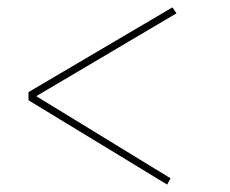

<svg xmlns="http://www.w3.org/2000/svg" viewBox="-20 -544 622 519"><path d="M432 -45 57 -273V-295L446 -524L457 -508L78 -284L441 -62Z"/></svg>

Font: Literata 72pt
Style: Bold Italic
Weight: 700
Italic angle: -2°
Designer: Latin by Veronika Burian and Jose Scaglione. Greek by Irene Vlachou. Cyrillic by Vera Evstafieva
Foundry: TypeTogether
Version: Version 3.002